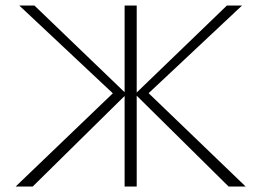

<svg xmlns="http://www.w3.org/2000/svg" viewBox="-20 -678 950 698"><path d="M811 0 471 -336 805 -658H860L503 -323L506 -353L873 0ZM37 0 405 -353 407 -323 50 -658H105L440 -336L99 0ZM433 0V-658H477V0Z"/></svg>

Font: Ysabeau ExtraLight
Style: Regular
Weight: 250
Designer: Christian Thalmann (Catharsis Fonts)
Version: Version 2.002